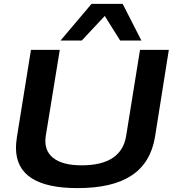

<svg xmlns="http://www.w3.org/2000/svg" viewBox="-20 -956 891 986"><path d="M378 10Q62 10 62 -197Q62 -208 63 -220.5Q64 -233 67 -253L139 -700H287L215 -258Q204 -185 252 -146Q300 -107 399 -107Q604 -107 628 -259L699 -700H847L776 -253Q754 -120 656 -55Q558 10 378 10ZM291 -748 450 -936H610L706 -748H597L518 -874L400 -748Z"/></svg>

Font: Georama Extended SemiBold
Style: Italic
Weight: 600
Width: 7
Italic angle: -9°
Designer: Jean-Baptiste Levee
Foundry: Production Type
Version: Version 1.000